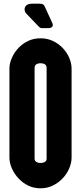

<svg xmlns="http://www.w3.org/2000/svg" viewBox="-20 -1007 438 1038"><path d="M367 -155Q367 -126 354 -96Q341 -66 318 -42Q295 -18 265 -3.5Q235 11 199 11Q163 11 133 -3.5Q103 -18 80.5 -42Q58 -66 44.5 -96Q31 -126 31 -155V-636Q31 -665 44.5 -695Q58 -725 80.5 -748.5Q103 -772 133 -786Q163 -800 199 -800Q235 -800 265 -786Q295 -772 318 -748.5Q341 -725 354 -695Q367 -665 367 -636ZM232 -641Q232 -653 223 -659Q214 -665 199 -665Q185 -665 176 -659Q167 -653 167 -641V-149Q167 -138 176 -132Q185 -126 199 -126Q214 -126 223 -132Q232 -138 232 -149ZM264 -880Q268 -869 262 -862Q256 -855 240 -855H205Q196 -855 184 -869L120 -936Q113 -945 113 -957Q113 -969 122.5 -978Q132 -987 155 -987H193Q208 -987 214 -982.5Q220 -978 223 -969Z"/></svg>

Font: H.H. Samuel
Style: Regular
Weight: 900
Width: 1
Designer: deFharo
Foundry: deFharo
Version: Version 1.009